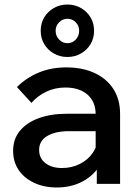

<svg xmlns="http://www.w3.org/2000/svg" viewBox="-20 -813 606 849"><path d="M511 0H408V-99L403 -120V-307Q403 -363 367 -394.5Q331 -426 269 -426Q224 -426 185.5 -408Q147 -390 119 -358L55 -428Q96 -469 151 -492Q206 -515 273 -515Q344 -515 397.5 -490.5Q451 -466 481 -420Q511 -374 511 -310ZM231 16Q174 16 130 -5Q86 -26 62 -62Q38 -98 38 -146Q38 -198 68 -234.5Q98 -271 151.5 -290.5Q205 -310 275 -310H415V-233H285Q226 -233 189.5 -212Q153 -191 153 -150Q153 -113 181 -91.5Q209 -70 254 -70Q297 -70 333 -88Q369 -106 390.5 -137.5Q412 -169 415 -210L451 -193Q451 -132 423 -84.5Q395 -37 345 -10.5Q295 16 231 16ZM396 -677Q396 -644 380.5 -618Q365 -592 338 -576.5Q311 -561 278 -561Q245 -561 218 -576.5Q191 -592 175.5 -618Q160 -644 160 -677Q160 -710 175.5 -736Q191 -762 218 -777.5Q245 -793 278 -793Q311 -793 338 -777.5Q365 -762 380.5 -736Q396 -710 396 -677ZM330 -677Q330 -699 315 -714.5Q300 -730 278 -730Q257 -730 241.5 -714.5Q226 -699 226 -677Q226 -654 241.5 -638Q257 -622 278 -622Q300 -622 315 -638Q330 -654 330 -677Z"/></svg>

Font: Wix Madefor Display SemiBold
Style: Regular
Weight: 600
Designer: Dalton Maag Ltd
Foundry: Dalton Maag Ltd
Version: Version 3.100